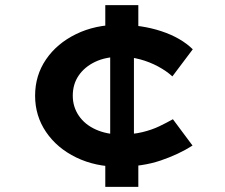

<svg xmlns="http://www.w3.org/2000/svg" viewBox="-20 -724 870 744"><path d="M441 -78Q349 -78 275 -114Q201 -150 158.5 -212.5Q116 -275 116 -353Q116 -432 158.5 -494Q201 -556 275 -592Q349 -628 441 -628Q530 -628 605.5 -603Q681 -578 727 -533L648 -428Q625 -449 592.5 -466.5Q560 -484 523 -494Q486 -504 446 -504Q390 -504 349 -484.5Q308 -465 285 -431.5Q262 -398 262 -353Q262 -310 285.5 -275.5Q309 -241 351.5 -222Q394 -203 447 -203Q495 -203 532 -212Q569 -221 598 -235Q627 -249 650 -262L726 -160Q673 -126 602.5 -102Q532 -78 441 -78ZM388 0V-108L407 -145V-558L388 -606V-704H516V-605L499 -563V-143L516 -107V0Z"/></svg>

Font: Lexend Tera SemiBold
Style: Regular
Weight: 600
Version: Version 1.007